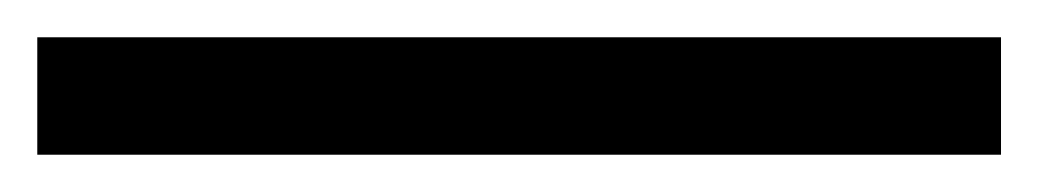

<svg xmlns="http://www.w3.org/2000/svg" viewBox="-28 129 557 103"><path d="M-8 149H509V212H-8Z"/></svg>

Font: Maitree
Style: Regular
Weight: 400
Designer: CadsonDemak Team
Foundry: CadsonDemak
Version: Version 1.000